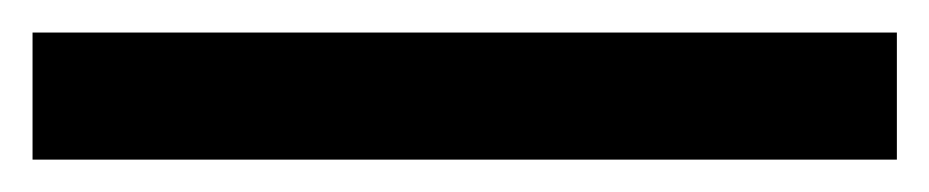

<svg xmlns="http://www.w3.org/2000/svg" viewBox="-20 -20 571 118"><path d="M0 0H531.2V78.1H0Z"/></svg>

Font: Michroma+
Style: Regular
Weight: 400
Designer: beogot
Foundry: beogot
Version: Version